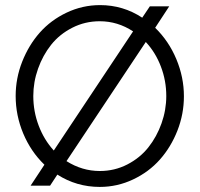

<svg xmlns="http://www.w3.org/2000/svg" viewBox="-20 -735 791 760"><path d="M594.2 -625Q647.9 -572.8 678 -501Q708 -429.2 708 -354Q708 -283.7 682.4 -218.3Q656.7 -152.8 613 -103.5Q569.3 -54.2 506.8 -24.7Q444.3 4.9 375 4.9Q283.2 4.9 207 -43.9L178.2 0H101.1L155.8 -83Q102.1 -134.8 72 -206.5Q42 -278.3 42 -355Q42 -425.3 67.9 -491Q93.8 -556.6 137.5 -606Q181.2 -655.3 243.9 -685.1Q306.6 -714.8 376 -714.8Q467.3 -714.8 543 -665L573.2 -710H649.9ZM111.8 -355Q111.8 -293.9 133.1 -237.8Q154.3 -181.6 192.9 -139.2L506.8 -610.8Q445.8 -650.9 375 -650.9Q316.4 -650.9 266.1 -625.2Q215.8 -599.6 182.6 -557.9Q149.4 -516.1 130.6 -463.1Q111.8 -410.2 111.8 -355ZM375 -58.1Q433.6 -58.1 483.9 -84Q534.2 -109.9 567.4 -151.9Q600.6 -193.8 619.4 -246.8Q638.2 -299.8 638.2 -355Q638.2 -415.5 616.9 -471.4Q595.7 -527.3 557.1 -568.8L243.2 -97.2Q305.2 -58.1 375 -58.1Z"/></svg>

Font: Rawline
Style: Regular
Weight: 400
Designer: Matt McInerney, Pablo Impallari, Rodrigo Fuenzalida
Foundry: Matt McInerney, Pablo Impallari, Rodrigo Fuenzalida
Version: Version 4.020;PS 004.020;hotconv 1.0.88;makeotf.lib2.5.64775